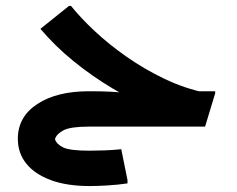

<svg xmlns="http://www.w3.org/2000/svg" viewBox="-20 -426 799 646"><path d="M648 -13Q577 -27 503.5 -56.5Q430 -86 359.5 -128Q289 -170 226.5 -221Q164 -272 116 -329L212 -406H219Q251 -366 298.5 -321.5Q346 -277 406 -235Q466 -193 534 -160.5Q602 -128 675 -113ZM279 0V-119H283Q323 -119 351 -117.5Q379 -116 394 -114Q409 -112 409 -112L503 -119H704V-112L670 0ZM282 200Q205 200 151 180Q97 160 68.5 124.5Q40 89 40 41Q40 -33 105.5 -76Q171 -119 279 -119V0Q217 0 193.5 12.5Q170 25 165 42Q170 59 192.5 70Q215 81 281 81Q303 81 331.5 80Q360 79 388 76L409 180V191Q376 196 340.5 198Q305 200 282 200Z"/></svg>

Font: Fustat ExtraBold
Style: Regular
Weight: 800
Designer: Mohamed Gaber, Khaled Hosny, Laura Garcia Mut
Foundry: Kief Type Foundry, Alif Type Foundry, Hard Type Foundry
Version: Version 1.007